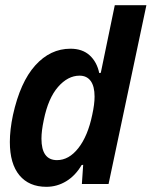

<svg xmlns="http://www.w3.org/2000/svg" viewBox="-20 -710 585 741"><path d="M545 -690 399 0H296L301 -74L295 -73Q271 -32 235.5 -10.5Q200 11 159 11Q92 11 55 -33.5Q18 -78 18 -162Q18 -209 30 -266Q58 -393 116 -457.5Q174 -522 252 -522Q298 -522 326 -496.5Q354 -471 363 -428L369 -429L423 -690ZM336 -267Q345 -308 345 -337Q345 -377 330 -397.5Q315 -418 287 -418Q242 -418 204 -374.5Q166 -331 149 -247Q140 -205 140 -175Q140 -92 200 -92Q246 -92 282.5 -138.5Q319 -185 336 -267Z"/></svg>

Font: Decalotype SemiBold Italic
Style: Regular
Weight: 600
Italic angle: -12°
Designer: Alfredo Marco Pradil
Foundry: Alfredo Marco Pradil
Version: Version 1.0